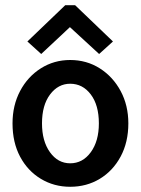

<svg xmlns="http://www.w3.org/2000/svg" viewBox="-20 -706 540 736"><path d="M249 10Q187 10 136.5 -20.5Q86 -51 57 -105.5Q28 -160 28 -233Q28 -302 57 -357Q86 -412 136.5 -444Q187 -476 249 -476Q312 -476 362.5 -444Q413 -412 442.5 -357Q472 -302 472 -233Q472 -161 442.5 -106Q413 -51 362.5 -20.5Q312 10 249 10ZM249 -80Q297 -80 328 -122.5Q359 -165 359 -233Q359 -303 328 -344Q297 -385 249 -385Q203 -385 172 -344Q141 -303 141 -233Q141 -165 171.5 -122.5Q202 -80 249 -80ZM138 -499 85 -547 230 -686H268L413 -547L360 -499L248 -602Z"/></svg>

Font: Inconsolata
Style: Bold
Weight: 700
Monospace: yes
Designer: Raph Levien, Cyreal, Brenton Simpson
Foundry: Raph Levien, Cyreal, Google
Version: Version 3.100; ttfautohint (v1.8.4.7-5d5b)